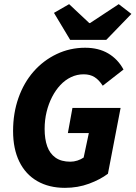

<svg xmlns="http://www.w3.org/2000/svg" viewBox="-20 -893 653 925"><path d="M293 12Q216 12 159.5 -20.5Q103 -53 73 -114.5Q43 -176 43 -262Q43 -348 69 -421.5Q95 -495 142 -548.5Q189 -602 253 -632.5Q317 -663 390 -663Q455 -663 501.5 -635.5Q548 -608 575 -558L475 -480Q457 -508 435.5 -521.5Q414 -535 383 -535Q351 -535 322.5 -521.5Q294 -508 271 -483.5Q248 -459 231 -426Q214 -393 204.5 -354Q195 -315 195 -272Q195 -223 207.5 -188Q220 -153 247.5 -133.5Q275 -114 319 -114Q336 -114 353 -119.5Q370 -125 383 -134L408 -252H307L329 -373H561L500 -56Q463 -28 409 -8Q355 12 293 12ZM318 -701 240 -831 313 -873 410 -782H414L552 -873L613 -826L492 -701Z"/></svg>

Font: Source Code Pro ExtraBold
Style: Italic
Weight: 800
Italic angle: -11°
Monospace: yes
Designer: Paul D. Hunt, Teo Tuominen
Foundry: Adobe Systems Incorporated
Version: Version 1.016;hotconv 1.0.116;makeotfexe 2.5.65601